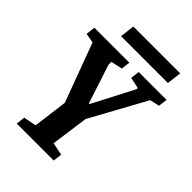

<svg xmlns="http://www.w3.org/2000/svg" viewBox="-229 -906 1014 1014"><g transform="rotate(45 278.0 -399.0)"><path d="M91 -50 162 -64 187 -257 65 -586 11 -596 17 -648H278L272 -598L208 -584V-562L279 -345H284L404 -576V-585L342 -598L348 -648H556L550 -598L496 -586L325 -274L296 -64L367 -50L361 0H85ZM158 -798H508L498 -716H148Z"/></g></svg>

Font: Faustina VF Beta
Style: Italic
Weight: 400
Italic angle: -8°
Designer: Alfonso Garcia
Foundry: Omnibus-Type
Version: Version 1.006